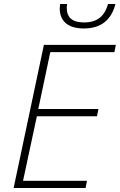

<svg xmlns="http://www.w3.org/2000/svg" viewBox="-20 -938 598 958"><path d="M398 -796C483 -796 535 -837 556 -918H519C504 -863 470 -826 400 -826C340 -826 313 -851 313 -900C313 -905 314 -911 315 -918H280C279 -911 278 -902 278 -897C278 -830 322 -796 398 -796ZM48 0H407L414 -36H95L164 -358H464L471 -394H171L231 -678H551L558 -714H199Z"/></svg>

Font: Noto Sans ExtraLight
Style: Italic
Weight: 200
Italic angle: -12°
Designer: Monotype Design Team
Foundry: Monotype Imaging Inc.
Version: Version 2.013